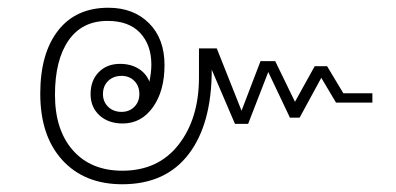

<svg xmlns="http://www.w3.org/2000/svg" viewBox="-20 -514 1023 496"><path d="M942 -273V-249H848L810 -313L754 -210H729L673 -328L621 -194H587L527 -334Q527 -194 467.5 -116Q408 -38 296 -38Q198 -38 141 -100.5Q84 -163 84 -272Q84 -376 130 -435Q176 -494 260 -494Q325 -494 365 -454Q405 -414 405 -346Q405 -279 375 -237Q345 -195 297 -195Q260 -195 237 -216Q214 -237 214 -271Q214 -306 235 -327.5Q256 -349 290 -349Q318 -349 338 -336.5Q358 -324 366 -303Q371 -328 371 -347Q371 -398 342 -429Q313 -460 258 -460Q192 -460 157 -409.5Q122 -359 122 -269Q122 -178 168.5 -125.5Q215 -73 296 -73Q389 -73 441.5 -140.5Q494 -208 494 -314V-389H540L604 -228L653 -356H691L742 -251L793 -343H825L867 -273ZM340 -271Q340 -292 327 -305Q314 -318 294 -318Q273 -318 259.5 -305Q246 -292 246 -271Q246 -251 259.5 -238Q273 -225 294 -225Q314 -225 327 -238Q340 -251 340 -271Z"/></svg>

Font: Sarabun Thin
Style: Regular
Weight: 250
Designer: Suppakit Chalermlarp | Katatrad Co.,Ltd.
Foundry: Cadson Demak Co.,Ltd.
Version: Version 1.000; ttfautohint (v1.6)